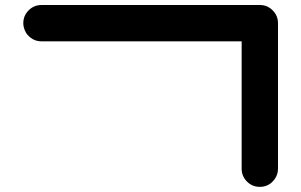

<svg xmlns="http://www.w3.org/2000/svg" viewBox="-20 -728 1174 748"><path d="M992.2 -708.5Q1021.5 -708.5 1042.2 -687.7Q1063 -667 1063 -637.7V-70.8Q1063 -48.8 1050.8 -31.2Q1028.8 0 992.2 0Q962.9 0 942.1 -20.8Q921.4 -41.5 921.4 -70.8V-566.9H141.6Q116.2 -566.9 96.9 -582.8Q77.6 -598.6 72.3 -623.5Q70.8 -630.4 70.8 -637.7Q70.8 -667 91.6 -687.7Q112.3 -708.5 141.6 -708.5Z"/></svg>

Font: Robtronika
Style: Regular
Weight: 400
Designer: GGBot
Version: 1.00